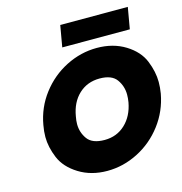

<svg xmlns="http://www.w3.org/2000/svg" viewBox="-128 -1020 1081 1142"><g transform="rotate(-15 412.0 -448.5)"><path d="M762 -904 739 -772H323L346 -904ZM393 7Q294 7 219 -39.5Q144 -86 116 -153.5Q88 -221 88 -283Q88 -318 95 -355Q113 -459 176 -541.5Q239 -624 330 -670Q421 -716 520 -716Q620 -716 694.5 -670Q769 -624 796.5 -556Q824 -488 824 -425Q824 -391 818 -355Q799 -251 736.5 -168.5Q674 -86 583 -39.5Q492 7 393 7ZM425 -175Q500 -175 552 -224Q604 -273 619 -355Q623 -379 623 -401Q623 -453 593.5 -494.5Q564 -536 489 -536Q413 -536 361 -487.5Q309 -439 295 -355Q290 -330 290 -308Q290 -257 319.5 -216Q349 -175 425 -175Z"/></g></svg>

Font: Fz Poppins ExtBd
Style: Italic
Weight: 800
Italic angle: -10°
Designer: Ninad Kale (Devanagari), Jonny Pinhorn (Latin)
Foundry: Indian Type Foundry
Version: Vit hóa bi Vntype.Com & FontZin.Com